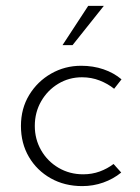

<svg xmlns="http://www.w3.org/2000/svg" viewBox="-20 -623 473 651"><path d="M391 -38Q364 -16 330 -4Q296 8 259 8Q199 8 152 -18.5Q105 -45 78 -91Q51 -137 51 -196Q51 -255 79 -301Q107 -347 153.5 -373.5Q200 -400 255 -400Q296 -400 331 -388Q366 -376 392 -354L367 -322Q346 -339 318 -350Q290 -361 258 -361Q214 -361 177.5 -339Q141 -317 119.5 -279.5Q98 -242 98 -196Q98 -151 119.5 -113.5Q141 -76 178.5 -54Q216 -32 262 -32Q292 -32 318 -41.5Q344 -51 365 -67ZM332 -603 226 -470H192L279 -603Z"/></svg>

Font: Josefin Sans Thin Light
Style: Regular
Weight: 300
Version: Version 2.000